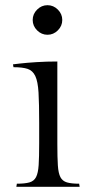

<svg xmlns="http://www.w3.org/2000/svg" viewBox="-20 -720 357 740"><path d="M201 -483V-165Q201 -113 203 -82.5Q205 -52 213 -37Q221 -22 238 -17Q255 -12 285 -12L287 0H43L45 -12Q76 -12 93.5 -17Q111 -22 119 -37.5Q127 -53 129 -84Q131 -115 131 -167V-247Q131 -320 128.5 -363Q126 -406 116 -427Q106 -448 86.5 -454.5Q67 -461 32 -461L30 -472Q30 -472 55.5 -475Q81 -478 120 -480.5Q159 -483 201 -483ZM106 -643Q106 -666 123 -683Q140 -700 163 -700Q186 -700 203 -683Q220 -666 220 -643Q220 -620 203 -603Q186 -586 163 -586Q140 -586 123 -603Q106 -620 106 -643Z"/></svg>

Font: Gilda Display
Style: Regular
Weight: 400
Designer: Eduardo Rodriguez Tunni
Foundry: Eduardo Rodriguez Tunni
Version: Version 1.002; ttfautohint (v1.8.4.7-5d5b);gftools[0.9.22]